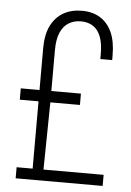

<svg xmlns="http://www.w3.org/2000/svg" viewBox="-51 -737 531 776"><g transform="rotate(5 214.0 -349.0)"><path d="M42 0V-45H107V-318H31V-364H107V-533Q107 -589 125 -625Q143 -661 175 -679.5Q207 -698 251 -698Q294 -698 325 -678.5Q356 -659 372.5 -622Q389 -585 389 -529V-510H341V-529Q341 -573 330.5 -600.5Q320 -628 299.5 -641.5Q279 -655 250 -655Q222 -655 200.5 -642Q179 -629 167 -601.5Q155 -574 155 -529V-364H275V-318H155L151 -45H395V0Z"/></g></svg>

Font: Archivo Condensed Thin
Style: Regular
Weight: 250
Width: 3
Designer: Hector Gatti
Foundry: Omnibus-Type
Version: Version 2.001